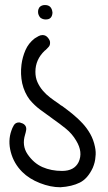

<svg xmlns="http://www.w3.org/2000/svg" viewBox="-20 -708 438 781"><path d="M26.4 -176.8Q29.3 -186.5 36.1 -198.2Q43 -210 57.6 -210Q61.5 -210 65.4 -208Q78.1 -205.1 84 -195.3Q87.9 -187.5 86.4 -178.7Q85 -169.9 82 -160.2Q68.4 -116.2 91.8 -81.1Q117.2 -43.9 152.8 -28.3Q188.5 -12.7 232.4 -12.7Q282.2 -12.7 299.8 -48.8Q318.4 -88.9 290 -135.7Q273.4 -164.1 248 -184.6Q222.7 -205.1 197.3 -222.7Q191.4 -226.6 189.5 -228.5Q166 -245.1 143.1 -262.2Q120.1 -279.3 100.6 -302.7Q79.1 -331.1 70.3 -369.1Q62.5 -406.2 67.4 -445.3Q71.3 -475.6 83.5 -503.9Q95.7 -532.2 121.1 -551.8Q128.9 -556.6 136.7 -561Q144.5 -565.4 153.3 -565.4Q166 -565.4 174.8 -554.7Q184.6 -543 183.6 -533.2Q183.6 -523.4 177.7 -517.1Q171.9 -510.7 166 -504.9Q164.1 -503.9 162.1 -502Q124 -465.8 124 -416Q124 -392.6 132.3 -374Q140.6 -355.5 153.8 -339.8Q167 -324.2 183.6 -311.5Q200.2 -298.8 217.8 -287.1Q220.7 -284.2 226.6 -280.3Q228.5 -279.3 230 -278.3Q231.4 -277.3 233.4 -276.4Q254.9 -260.7 276.4 -243.2Q297.9 -225.6 315.9 -206.1Q334 -186.5 347.2 -163.1Q360.4 -139.6 366.2 -111.3Q371.1 -88.9 368.2 -69.3Q367.2 -48.8 357.4 -25.4Q336.9 18.6 304.7 34.7Q272.5 50.8 225.6 53.7Q185.5 53.7 142.1 36.6Q98.6 19.5 70.3 -8.8Q36.1 -43 23.9 -89.4Q11.7 -135.7 26.4 -176.8ZM140.6 -678.7Q149.4 -687.5 162.1 -687.5H163.1Q190.4 -687.5 193.4 -657.2V-655.3Q191.4 -628.9 167 -628.9H165Q153.3 -628.9 143.6 -636.7Q134.8 -647.5 134.8 -659.2Q134.8 -667 136.7 -671.4Q138.7 -675.8 140.6 -678.7Z"/></svg>

Font: Scriphy
Style: Regular
Weight: 400
Designer: Ala M. Lockhart
Foundry: Ala M. Lockhart
Version: Version 1.0 2021